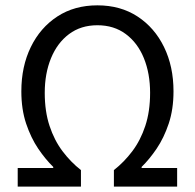

<svg xmlns="http://www.w3.org/2000/svg" viewBox="-20 -688 718 708"><path d="M45.3 0V-68.5H176.3V-72.5Q147.9 -100.1 120.9 -139.8Q94 -179.6 76.3 -232.3Q58.7 -285.1 58.7 -351.2Q58.7 -443 93.6 -514.5Q128.4 -586 191.4 -627.2Q254.3 -668.3 339.2 -668.3Q424.2 -668.3 487.1 -627.2Q550.1 -586 584.9 -514.5Q619.8 -443 619.8 -351.2Q619.8 -285.1 602.2 -232.3Q584.5 -179.6 557.6 -139.8Q530.6 -100.1 502.2 -72.5V-68.5H633.2V0H400V-60.8Q437.7 -90.3 467.9 -130.4Q498.2 -170.5 515.8 -223.8Q533.5 -277.1 533.5 -345.8Q533.5 -417 510.6 -473.4Q487.7 -529.8 444 -562.3Q400.4 -594.9 339.2 -594.9Q278.1 -594.9 234.6 -562.3Q191.2 -529.8 168.1 -473.4Q145 -417 145 -345.8Q145 -277.1 162.7 -223.8Q180.3 -170.5 210.6 -130.4Q240.8 -90.3 278.5 -60.8V0Z"/></svg>

Font: Source Sans 3
Style: Regular
Weight: 200
Designer: Paul D. Hunt
Foundry: Adobe
Version: Version 3.046;hotconv 1.0.118;makeotfexe 2.5.65603